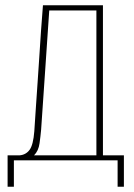

<svg xmlns="http://www.w3.org/2000/svg" viewBox="-20 -611 513 733"><path d="M9 102V-18H55Q79 -20 93 -39Q107 -58 111 -110Q114 -154 117 -201Q120 -248 123.5 -296Q127 -344 130 -393Q133 -442 136.5 -492Q140 -542 144 -591H373V-18H453V102H429V1H33V102ZM110 -18H348V-571H168Q160 -456 152.5 -343Q145 -230 137 -116Q135 -93 131 -64Q127 -35 110 -18Z"/></svg>

Font: Alumni Sans SC Thin
Style: Regular
Weight: 100
Designer: Robert E. Leuschke
Foundry: Robert E. Leuschke
Version: Version 1.018